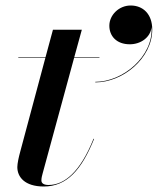

<svg xmlns="http://www.w3.org/2000/svg" viewBox="-20 -668 574 698"><path d="M377.5 -574.5C377.5 -537.5 403 -507 452 -507C490.5 -507 527 -531 531 -569.5C537.5 -462 426 -370.5 326.5 -370.5V-368.5C427.5 -368.5 533.5 -457 533.5 -560.5C533.5 -617.5 499.5 -648 455 -648C412 -648 377.5 -613 377.5 -574.5ZM322 -163 320 -163.5C271.5 -42 213.5 4.5 156.5 4.5C139.5 4.5 130.5 -1.5 130.5 -12C130.5 -21 133 -30.5 135 -37.5L249.5 -458H341.5V-460H250L277.5 -560H172.5L145.5 -460H46.5V-458H145L53.5 -116.5C48 -96.5 43 -73.5 43 -60.5C43 -25 69.5 10 139 10C223 10 276.5 -50.5 322 -163Z"/></svg>

Font: Bodoni* 96pt Medium
Style: Italic
Weight: 500
Italic angle: -13°
Version: Version 2.3